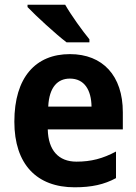

<svg xmlns="http://www.w3.org/2000/svg" viewBox="-20 -786 580 816"><path d="M257 -766H97V-756C131 -720 218 -640 263 -606H360V-619C331 -654 282 -722 257 -766ZM277 -556C132 -556 41 -458 41 -269C41 -87 137 10 297 10C370 10 423 -2 473 -29V-142C417 -112 367 -99 305 -99C229 -99 185 -147 183 -236H502V-309C502 -464 417 -556 277 -556ZM277 -452C339 -452 368 -403 369 -333H185C189 -417 226 -452 277 -452Z"/></svg>

Font: Noto Sans Malayalam SemiCondensed
Style: Bold
Weight: 700
Width: 4
Designer: Jelle Bosma - Monotype Design Team
Foundry: Monotype Imaging Inc.
Version: Version 2.104